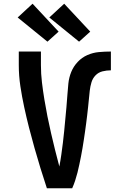

<svg xmlns="http://www.w3.org/2000/svg" viewBox="-20 -1012 640 1032"><path d="M232 0Q214 -54 197.5 -108Q181 -162 165.5 -216.5Q150 -271 136 -326Q122 -381 110 -436.5Q98 -492 89.5 -548.5Q81 -605 81 -662V-735H200V-662Q200 -615 205.5 -569Q211 -523 218.5 -477.5Q226 -432 235 -386.5Q244 -341 254.5 -296Q265 -251 276 -206Q287 -161 299 -117Q305 -148 309.5 -180Q314 -212 318 -244Q322 -276 325 -307.5Q328 -339 331 -371Q334 -403 337 -435Q340 -467 342 -499Q344 -531 347.5 -563.5Q351 -596 363 -625.5Q375 -655 397.5 -679Q420 -703 449.5 -716Q479 -729 511 -732Q543 -735 576 -735V-634Q553 -634 531 -628.5Q509 -623 493.5 -607Q478 -591 471.5 -569Q465 -547 462.5 -525Q460 -503 458 -481Q456 -459 453.5 -436.5Q451 -414 448.5 -392Q446 -370 443 -348Q440 -326 437 -304Q434 -282 430.5 -260Q427 -238 423.5 -216Q420 -194 415.5 -172Q411 -150 406.5 -128Q402 -106 396.5 -84.5Q391 -63 384 -41.5Q377 -20 368 0ZM405 -788 245 -918 325 -992 465 -842ZM235 -788 75 -918 155 -992 295 -842Z"/></svg>

Font: Iosevka Curly Extended
Style: Bold
Weight: 700
Width: 7
Monospace: yes
Designer: Belleve Invis
Foundry: Belleve Invis
Version: Version 11.1.0; ttfautohint (v1.8.3)